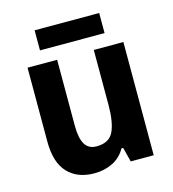

<svg xmlns="http://www.w3.org/2000/svg" viewBox="-107 -796 809 896"><g transform="rotate(-15 297.5 -348.5)"><path d="M528 -547V0H417L399 -70H391Q368 -29 328 -9.5Q288 10 240 10Q158 10 111.5 -39.5Q65 -89 65 -190V-547H208V-228Q208 -169 225.5 -139Q243 -109 282 -109Q343 -109 364 -153.5Q385 -198 385 -282V-547ZM454 -707V-610H142V-707Z"/></g></svg>

Font: Noto Sans Khmer UI SemiCondensed
Style: Bold
Weight: 700
Width: 4
Designer: Danh Hong and the Monotype Design Team
Foundry: Monotype Imaging Inc.
Version: Version 2.002; ttfautohint (v1.8.4.7-5d5b)